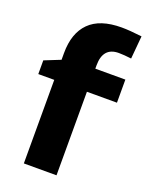

<svg xmlns="http://www.w3.org/2000/svg" viewBox="-150 -884 745 961"><g transform="rotate(20 222.0 -403.5)"><path d="M274 -586V-568H434V-445H274V0H100V-445H15V-518L100 -552V-588Q100 -694 156.5 -750.5Q213 -807 328 -807Q370 -807 436 -799L425 -677Q385 -682 358 -682Q274 -682 274 -586Z"/></g></svg>

Font: Martel Sans Heavy
Style: Regular
Weight: 900
Designer: Dan Reynolds and Mathieu Réguer
Foundry: Dan Reynolds and Mathieu Réguer
Version: Version 1.001;PS 001.001;hotconv 1.0.70;makeotf.lib2.5.58329